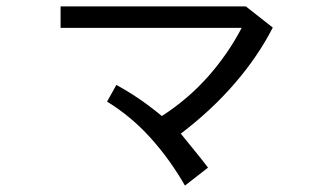

<svg xmlns="http://www.w3.org/2000/svg" viewBox="-20 -569 1040 599"><path d="M831 -483Q785 -393 712.5 -309Q640 -225 544 -152Q570 -120 590 -95.5Q610 -71 629 -46L557 10Q510 -72 449.5 -139Q389 -206 314 -252L343 -304Q378 -285 412 -262Q446 -239 485 -207Q567 -260 629 -330Q691 -400 734 -482H169V-549H747Z"/></svg>

Font: NanumGothicCoding
Style: Regular
Weight: 400
Monospace: yes
Designer: Kwon Bruce; Nicolas Noh; Sung-woo Choi; Go-un Cha; Soo-hyun Park;
Foundry: NHN Corporation
Version: Version 2.000;PS 1;hotconv 1.0.49;makeotf.lib2.0.14853